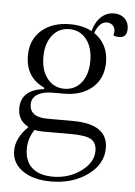

<svg xmlns="http://www.w3.org/2000/svg" viewBox="-53 -547 573 815"><g transform="rotate(5 233.5 -139.0)"><path d="M400 -506Q428 -506 445.5 -489.5Q463 -473 463 -446Q463 -408 430 -408Q412 -408 405 -414Q408 -420 408 -430Q408 -446 398 -455.5Q388 -465 373 -465Q341 -465 323 -416Q384 -374 384 -296Q384 -228 338.5 -188Q293 -148 218 -148H169Q128 -148 104.5 -133Q81 -118 81 -91Q81 -36 158 -36H264Q415 -36 415 67Q415 135 351 181.5Q287 228 195 228Q119 228 73.5 196Q28 164 28 111Q28 57 80 6Q34 -18 34 -69Q34 -149 132 -160V-166Q51 -203 51 -296Q51 -364 97 -404Q143 -444 218 -444Q272 -444 311 -423Q322 -463 345.5 -484.5Q369 -506 400 -506ZM144.5 -204Q172 -169 217 -169Q262 -169 289.5 -203.5Q317 -238 317 -296Q317 -354 289.5 -388.5Q262 -423 217 -423Q172 -423 144.5 -388Q117 -353 117 -296Q117 -239 144.5 -204ZM264 20H144Q122 20 107 16Q81 53 81 99Q81 151 112 179Q143 207 201 207Q269 207 320.5 169.5Q372 132 372 83Q372 48 348.5 34Q325 20 264 20Z"/></g></svg>

Font: Arapey Thin
Style: Regular
Weight: 100
Designer: Eduardo Rodriguez Tunni
Foundry: Eduardo Rodriguez Tunni
Version: Version 4.000;hotconv 1.0.109;makeotfexe 2.5.65596